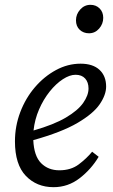

<svg xmlns="http://www.w3.org/2000/svg" viewBox="-20 -763 470 796"><path d="M293 -453Q269 -453 240.5 -434.5Q212 -416 186 -383.5Q160 -351 142 -309.5Q124 -268 119 -222Q203 -246 253 -275.5Q303 -305 325 -336.5Q347 -368 347 -396Q347 -422 333 -437.5Q319 -453 293 -453ZM202 13Q132 13 87 -34Q42 -81 42 -177Q42 -240 64 -298Q86 -356 124.5 -401Q163 -446 212 -472.5Q261 -499 314 -499Q365 -499 392.5 -473.5Q420 -448 420 -404Q420 -370 393.5 -331Q367 -292 301.5 -253.5Q236 -215 118 -182Q121 -116 150.5 -86.5Q180 -57 226 -57Q274 -57 306.5 -81.5Q339 -106 362 -134L389 -113Q358 -61 310 -24Q262 13 202 13ZM349 -625Q326 -625 310.5 -639.5Q295 -654 295 -679Q295 -704 312.5 -723.5Q330 -743 355 -743Q378 -743 393 -728Q408 -713 408 -689Q408 -664 391 -644.5Q374 -625 349 -625Z"/></svg>

Font: Source Serif 4 SmText
Style: Italic
Weight: 400
Italic angle: -12°
Designer: Frank Grießhammer
Foundry: Adobe
Version: Version 4.005;hotconv 1.1.0;makeotfexe 2.6.0